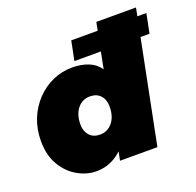

<svg xmlns="http://www.w3.org/2000/svg" viewBox="-130 -880 1051 1028"><g transform="rotate(-20 395.0 -366.0)"><path d="M250 10Q196 10 144 -19.5Q92 -49 58.5 -105.5Q25 -162 25 -243Q25 -311 48 -368Q71 -425 111.5 -467.5Q152 -510 204.5 -533.5Q257 -557 316 -557Q366 -557 406.5 -541.5Q447 -526 472 -490L522 -742H748L600 0H387L397 -50Q368 -22 331 -6Q294 10 250 10ZM335 -168Q379 -168 406.5 -202Q434 -236 434 -293Q434 -331 412.5 -355Q391 -379 353 -379Q309 -379 281.5 -345Q254 -311 254 -254Q254 -216 275.5 -192Q297 -168 335 -168ZM340 -585 362 -695H790L768 -585Z"/></g></svg>

Font: Montserrat Black
Style: Italic
Weight: 900
Italic angle: -11.3°
Designer: Julieta Ulanovsky
Foundry: Julieta Ulanovsky
Version: Version 9.000; ttfautohint (v1.8.4.7-5d5b)